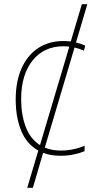

<svg xmlns="http://www.w3.org/2000/svg" viewBox="-20 -734 454 917"><path d="M269 10Q223 10 186 -4L137 163H110L163 -15Q107 -46 81 -110Q55 -174 55 -259Q55 -344 82.5 -406.5Q110 -469 161 -503.5Q212 -538 283 -538Q301 -538 318 -536L371 -714H397L343 -531Q366 -526 387 -516L381 -492Q359 -502 336 -507L194 -29Q228 -15 270 -15Q300 -15 329.5 -21Q359 -27 384 -38V-12Q363 -3 333 3.5Q303 10 269 10ZM81 -260Q81 -187 102.5 -129Q124 -71 171 -41L311 -511Q297 -513 283 -513Q190 -513 135.5 -445Q81 -377 81 -260Z"/></svg>

Font: Noto Sans SemiCondensed Thin
Style: Regular
Weight: 100
Width: 4
Designer: Monotype Design Team
Foundry: Monotype Imaging Inc.
Version: Version 2.013; ttfautohint (v1.8.4.7-5d5b)